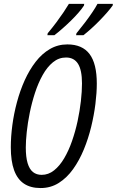

<svg xmlns="http://www.w3.org/2000/svg" viewBox="-20 -951 597 981"><path d="M187.5 9.8Q136.2 9.8 102.5 -12.7Q68.8 -35.2 52 -81.5Q35.2 -127.9 35.2 -198.7Q35.2 -252 43 -311Q50.8 -370.1 66.7 -429.2Q82.5 -488.3 106.4 -541.3Q130.4 -594.2 162.4 -635.5Q194.3 -676.8 234.9 -700.4Q275.4 -724.1 324.2 -724.1Q400.4 -724.1 437.5 -675Q474.6 -626 474.6 -523.9Q474.6 -477.1 467.5 -419.9Q460.4 -362.8 445.8 -302.7Q431.2 -242.7 408.2 -187Q385.3 -131.3 353.5 -86.9Q321.8 -42.5 280.5 -16.4Q239.3 9.8 187.5 9.8ZM192.9 -57.6Q227.5 -57.6 256.3 -80.6Q285.2 -103.5 308.1 -142.6Q331.1 -181.6 348.1 -230.7Q365.2 -279.8 376.5 -332.3Q387.7 -384.8 393.3 -434.6Q398.9 -484.4 398.9 -524.9Q398.9 -592.8 378.7 -625Q358.4 -657.2 317.4 -657.2Q280.3 -657.2 250.5 -632.8Q220.7 -608.4 198 -567.6Q175.3 -526.9 158.9 -476.8Q142.6 -426.8 132.1 -375Q121.6 -323.2 116.7 -276.9Q111.8 -230.5 111.8 -197.8Q111.8 -148.4 121.1 -117.4Q130.4 -86.4 148.4 -72Q166.5 -57.6 192.9 -57.6ZM368.7 -771 370.6 -780.8Q394.5 -810.1 415.3 -837.4Q436 -864.7 452.1 -888.7Q468.3 -912.6 478 -931.2H556.6L555.7 -922.9Q544.9 -907.7 527.1 -887.2Q509.3 -866.7 488 -845Q466.8 -823.2 445.3 -804Q423.8 -784.7 406.2 -771ZM222.2 -771 223.6 -780.8Q248 -810.1 268.6 -837.6Q289.1 -865.2 305.2 -889.2Q321.3 -913.1 332 -931.2H410.2L409.2 -922.9Q398.9 -906.7 381.3 -886.5Q363.8 -866.2 342.3 -845.2Q320.8 -824.2 298.8 -804.9Q276.9 -785.6 257.8 -771Z"/></svg>

Font: Open Sans Condensed
Style: Italic
Weight: 400
Width: 3
Italic angle: -12°
Designer: Monotype Design Team
Foundry: Monotype Imaging Inc.
Version: Version 3.000